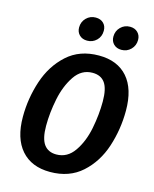

<svg xmlns="http://www.w3.org/2000/svg" viewBox="-134 -1003 892 1109"><g transform="rotate(15 312.0 -449.0)"><path d="M606 -439Q606 -327 572 -223Q538 -119 463 -51.5Q388 16 273 16Q162 16 101 -53.5Q40 -123 40 -252Q40 -362 74.5 -466.5Q109 -571 184 -639Q259 -707 374 -707Q485 -707 545.5 -638Q606 -569 606 -439ZM183 -236Q183 -160 208 -125.5Q233 -91 282 -91Q348 -91 389 -150.5Q430 -210 446.5 -293.5Q463 -377 463 -456Q463 -532 438.5 -566.5Q414 -601 364 -601Q298 -601 257.5 -541Q217 -481 200 -397.5Q183 -314 183 -236ZM220 -834Q220 -868 243 -891Q266 -914 299 -914Q328 -914 345.5 -897Q363 -880 363 -852Q363 -817 340 -794.5Q317 -772 284 -772Q255 -772 237.5 -789.5Q220 -807 220 -834ZM425 -834Q425 -868 448 -891Q471 -914 504 -914Q533 -914 550.5 -896.5Q568 -879 568 -852Q568 -818 545 -795Q522 -772 489 -772Q460 -772 442.5 -789.5Q425 -807 425 -834Z"/></g></svg>

Font: Fira Sans Condensed SemiBold
Style: Italic
Weight: 600
Width: 3
Italic angle: -8°
Designer: bBox Type GmbH & Carrois Corporate GbR & Edenspiekermann AG
Foundry: bBox Type GmbH & Carrois Corporate GbR & Edenspiekermann AG
Version: Version 4.301